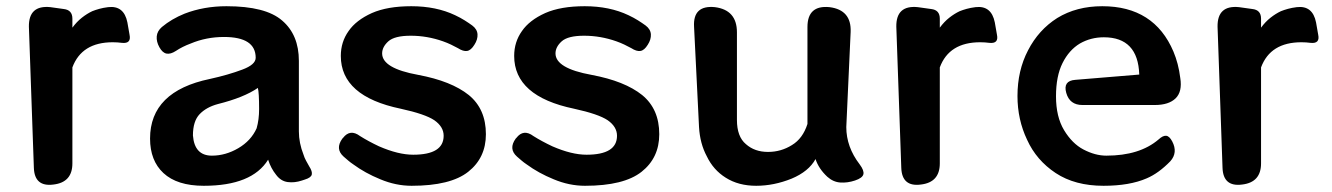

<svg xmlns="http://www.w3.org/2000/svg" viewBox="-20 -587 4288 618"><path d="M73 -501Q72 -571 142 -564L185 -558Q213 -555 213 -527V-498Q227 -517 243.5 -530Q260 -543 277 -551Q287 -555 299.5 -558.5Q312 -562 328 -564Q379 -570 390 -515L397 -475Q403 -446 373 -449Q365 -450 358 -450.5Q351 -451 343 -451Q243 -451 213 -370V-61Q213 0 152 7Q91 15 89 -47Z M636 11Q550 11 506 -30Q463 -70 463 -141Q463 -293 656 -333Q715 -346 760 -363Q803 -379 803 -401Q803 -468 701 -468Q644 -468 594 -447Q567 -437 546 -423Q529 -412 516 -414.5Q503 -417 493 -435Q483 -453 484.5 -470Q486 -487 501 -500Q532 -526 574 -543Q636 -567 709 -567Q835 -567 888 -521Q942 -475 942 -391V-164Q942 -127 957 -89Q960 -79 965 -70Q970 -61 975 -52Q986 -35 983.5 -25Q981 -15 961 -9L952 -6Q928 2 906 -1Q884 -4 869 -24Q852 -45 843 -73Q791 11 636 11ZM662 -86Q706 -86 747 -110Q788 -134 806 -174Q814 -202 814 -236Q814 -289 810 -304Q765 -273 681 -252Q644 -242 622.5 -219.5Q601 -197 601 -151Q606 -86 662 -86Z M1305 11Q1254 11 1204 -10Q1155 -30 1117 -58Q1108 -64 1100.5 -70.5Q1093 -77 1086 -83Q1058 -108 1082 -141L1084 -143Q1107 -173 1139 -149Q1166 -132 1200 -116Q1262 -89 1310 -89Q1408 -89 1408 -150Q1408 -179 1378 -200Q1348 -220 1270 -237Q1077 -277 1077 -407Q1077 -452 1102 -487Q1126 -522 1177 -545Q1227 -567 1304 -567Q1384 -567 1445 -538Q1462 -530 1475.5 -521.5Q1489 -513 1500 -505Q1516 -493 1517 -476.5Q1518 -460 1507 -443Q1496 -425 1483.5 -423Q1471 -421 1454 -432Q1443 -438 1431.5 -443.5Q1420 -449 1406 -454Q1355 -472 1302 -472Q1250 -472 1230 -454Q1210 -436 1210 -415Q1210 -367 1326 -346Q1433 -326 1489 -281Q1544 -236 1544 -155Q1544 -79 1487 -34Q1430 11 1305 11Z M1863 11Q1812 11 1762 -10Q1713 -30 1675 -58Q1666 -64 1658.5 -70.5Q1651 -77 1644 -83Q1616 -108 1640 -141L1642 -143Q1665 -173 1697 -149Q1724 -132 1758 -116Q1820 -89 1868 -89Q1966 -89 1966 -150Q1966 -179 1936 -200Q1906 -220 1828 -237Q1635 -277 1635 -407Q1635 -452 1660 -487Q1684 -522 1735 -545Q1785 -567 1862 -567Q1942 -567 2003 -538Q2020 -530 2033.5 -521.5Q2047 -513 2058 -505Q2074 -493 2075 -476.5Q2076 -460 2065 -443Q2054 -425 2041.5 -423Q2029 -421 2012 -432Q2001 -438 1989.5 -443.5Q1978 -449 1964 -454Q1913 -472 1860 -472Q1808 -472 1788 -454Q1768 -436 1768 -415Q1768 -367 1884 -346Q1991 -326 2047 -281Q2102 -236 2102 -155Q2102 -79 2045 -34Q1988 11 1863 11Z M2414 11Q2357 11 2316 -15Q2276 -40 2255 -84Q2233 -125 2230 -178L2214 -501Q2210 -571 2281 -564Q2352 -555 2352 -483V-201Q2352 -147 2381 -123Q2409 -98 2452 -98Q2494 -98 2529 -120Q2564 -141 2579 -188V-500Q2579 -571 2650 -564Q2721 -555 2718 -484L2704 -178Q2704 -114 2747 -58Q2762 -38 2759 -26Q2756 -14 2732 -6Q2708 2 2685 0.5Q2662 -1 2643 -18Q2615 -44 2605 -75Q2583 -35 2528 -12Q2471 11 2414 11Z M2865 -501Q2864 -571 2934 -564L2977 -558Q3005 -555 3005 -527V-498Q3019 -517 3035.5 -530Q3052 -543 3069 -551Q3079 -555 3091.5 -558.5Q3104 -562 3120 -564Q3171 -570 3182 -515L3189 -475Q3195 -446 3165 -449Q3157 -450 3150 -450.5Q3143 -451 3135 -451Q3035 -451 3005 -370V-61Q3005 0 2944 7Q2883 15 2881 -47Z M3532 11Q3440 11 3378 -30Q3316 -71 3286 -137Q3255 -202 3255 -278Q3255 -360 3289 -425Q3323 -491 3383 -529Q3445 -567 3528 -567Q3695 -567 3757 -421Q3765 -402 3770.5 -381Q3776 -360 3779 -336Q3786 -292 3764 -270.5Q3742 -249 3697 -249H3464Q3423 -249 3412 -288Q3401 -327 3441 -330L3647 -347Q3643 -467 3533 -467Q3491 -467 3456 -447Q3421 -426 3400 -384Q3379 -342 3379 -277Q3379 -211 3405 -168Q3431 -125 3467 -106Q3505 -86 3541 -86Q3648 -86 3709 -138Q3723 -151 3733.5 -150Q3744 -149 3753 -132Q3772 -96 3747 -68Q3709 -29 3671 -13Q3616 11 3532 11Z M3899 -501Q3898 -571 3968 -564L4011 -558Q4039 -555 4039 -527V-498Q4053 -517 4069.5 -530Q4086 -543 4103 -551Q4113 -555 4125.5 -558.5Q4138 -562 4154 -564Q4205 -570 4216 -515L4223 -475Q4229 -446 4199 -449Q4191 -450 4184 -450.5Q4177 -451 4169 -451Q4069 -451 4039 -370V-61Q4039 0 3978 7Q3917 15 3915 -47Z"/></svg>

Font: s+UCsàWOS
Style: Regular
Weight: 400
Designer: FontworksQlS√∏0¬ü¬ôs√†OS¬àe[W\~√Ñ: ZERO[P0e√∂QI¬ä0¬ÉFSW0¬ò¬ëQ√°0R¬ûO0Little White Dog0YHv}N_0^_qMagmeta0v
Version: Version 1.000; 20230222